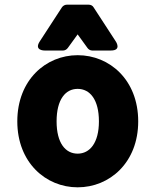

<svg xmlns="http://www.w3.org/2000/svg" viewBox="-20 -764 673 821"><path d="M54 -245C54 -69 176 37 312 37C449 37 571 -69 571 -245C571 -422 449 -528 312 -528C176 -528 54 -422 54 -245ZM222 -245C222 -339 260 -384 312 -384C364 -384 403 -339 403 -245C403 -153 364 -107 312 -107C260 -107 222 -152 222 -245ZM150 -587C124 -547 171 -548 171 -548H250C257 -548 265 -552 270 -559L312 -617L354 -559C358 -553 366 -548 374 -548H454C502 -548 475 -587 475 -587L380 -733C376 -740 368 -744 359 -744H266C258 -744 250 -740 245 -733Z"/></svg>

Font: Falling Sky
Style: Blk
Weight: 900
Designer: Paul D. Hunt
Foundry: Adobe Systems Incorporated
Version: Version 1.02